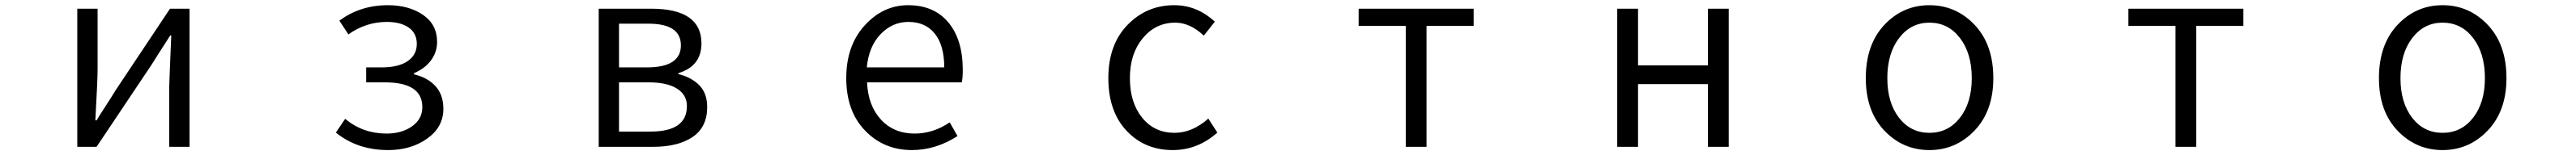

<svg xmlns="http://www.w3.org/2000/svg" viewBox="-20 -574 10040 606"><path d="M281.2 0V-540H360.4V-303.7Q360.4 -261.7 351.6 -103.5H356.4Q366.2 -120.1 393.1 -161.6Q419.9 -203.1 429.7 -219.7L642.6 -540H718.8V0H639.6V-235.4Q639.6 -248 647.5 -435.5H643.6Q584 -342.8 570.3 -320.3L356.4 0Z M1493.2 12.7Q1373 12.7 1289.1 -55.7L1325.2 -109.4Q1394.5 -51.8 1486.3 -51.8Q1545.9 -51.8 1585.9 -80.1Q1626 -108.4 1626 -155.3Q1626 -252 1480.5 -252H1407.2V-310.5H1466.8Q1533.2 -310.5 1568.8 -335Q1604.5 -359.4 1604.5 -402.3Q1604.5 -444.3 1572.8 -466.3Q1541 -488.3 1488.3 -488.3Q1406.2 -488.3 1337.9 -439.5L1302.7 -493.2Q1383.8 -553.7 1492.2 -553.7Q1573.2 -553.7 1628.4 -516.1Q1683.6 -478.5 1683.6 -410.2Q1683.6 -370.1 1659.7 -337.9Q1635.7 -305.7 1593.8 -288.1V-283.2Q1645.5 -271.5 1676.8 -237.8Q1708 -204.1 1708 -148.4Q1708 -77.1 1645 -32.2Q1582 12.7 1493.2 12.7Z M2313.5 0V-540H2517.6Q2713.9 -540 2713.9 -404.3Q2713.9 -315.4 2624 -288.1V-284.2Q2673.8 -272.5 2705.1 -241.2Q2736.3 -210 2736.3 -155.3Q2736.3 -77.1 2679.7 -38.6Q2623 0 2525.4 0ZM2392.6 -310.5H2501Q2633.8 -310.5 2633.8 -396.5Q2633.8 -481.4 2507.8 -481.4H2392.6ZM2392.6 -59.6H2515.6Q2657.2 -59.6 2657.2 -159.2Q2657.2 -203.1 2618.7 -227.5Q2580.1 -252 2508.8 -252H2392.6Z M3534.2 12.7Q3424.8 12.7 3351.6 -63.5Q3278.3 -139.6 3278.3 -268.6Q3278.3 -395.5 3350.1 -474.6Q3421.9 -553.7 3519.5 -553.7Q3620.1 -553.7 3676.3 -486.3Q3732.4 -418.9 3732.4 -300.8Q3732.4 -268.6 3728.5 -252H3359.4Q3363.3 -161.1 3413.6 -106.4Q3463.9 -51.8 3544.9 -51.8Q3617.2 -51.8 3681.6 -95.7L3711.9 -42Q3627 12.7 3534.2 12.7ZM3358.4 -310.5H3660.2Q3660.2 -396.5 3623.5 -442.4Q3586.9 -488.3 3520.5 -488.3Q3458 -488.3 3412.1 -440.4Q3366.2 -392.6 3358.4 -310.5Z M4550.8 12.7Q4441.4 12.7 4370.6 -63Q4299.8 -138.7 4299.8 -268.6Q4299.8 -399.4 4374.5 -476.6Q4449.2 -553.7 4556.6 -553.7Q4645.5 -553.7 4714.8 -489.3L4671.9 -434.6Q4618.2 -485.4 4560.5 -485.4Q4484.4 -485.4 4434.1 -424.8Q4383.8 -364.3 4383.8 -268.6Q4383.8 -172.9 4431.6 -113.8Q4479.5 -54.7 4557.6 -54.7Q4627 -54.7 4689.5 -110.4L4724.6 -55.7Q4648.4 12.7 4550.8 12.7Z M5459 0V-472.7H5275.4V-540H5723.6V-472.7H5540V0Z M6283.2 0V-540H6364.3V-318.4H6636.7V-540H6717.8V0H6636.7V-245.1H6364.3V0Z M7252 -268.6Q7252 -399.4 7324.2 -476.6Q7396.5 -553.7 7500 -553.7Q7603.5 -553.7 7676.3 -476.6Q7749 -399.4 7749 -268.6Q7749 -140.6 7676.3 -64Q7603.5 12.7 7500 12.7Q7396.5 12.7 7324.2 -63.5Q7252 -139.6 7252 -268.6ZM7665 -268.6Q7665 -365.2 7619.1 -425.3Q7573.2 -485.4 7500 -485.4Q7427.7 -485.4 7381.8 -425.3Q7335.9 -365.2 7335.9 -268.6Q7335.9 -172.9 7381.3 -113.8Q7426.8 -54.7 7500 -54.7Q7573.2 -54.7 7619.1 -113.8Q7665 -172.9 7665 -268.6Z M8459 0V-472.7H8275.4V-540H8723.6V-472.7H8540V0Z M9252 -268.6Q9252 -399.4 9324.2 -476.6Q9396.5 -553.7 9500 -553.7Q9603.5 -553.7 9676.3 -476.6Q9749 -399.4 9749 -268.6Q9749 -140.6 9676.3 -64Q9603.5 12.7 9500 12.7Q9396.5 12.7 9324.2 -63.5Q9252 -139.6 9252 -268.6ZM9665 -268.6Q9665 -365.2 9619.1 -425.3Q9573.2 -485.4 9500 -485.4Q9427.7 -485.4 9381.8 -425.3Q9335.9 -365.2 9335.9 -268.6Q9335.9 -172.9 9381.3 -113.8Q9426.8 -54.7 9500 -54.7Q9573.2 -54.7 9619.1 -113.8Q9665 -172.9 9665 -268.6Z"/></svg>

Font: Gen Shin Gothic Monospace Normal
Style: Regular
Weight: 350
Designer: [Source Han Sans]
Ryoko NISHIZUKA  (kana & ideographs); Paul D. Hunt (Latin, Greek & Cyrillic); Wenlong ZHANG  (bopomofo
Version: Version 1.002.20150607